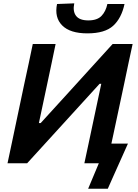

<svg xmlns="http://www.w3.org/2000/svg" viewBox="-20 -976 826 1148"><path d="M502.5 -776.5Q399 -776.5 351.8 -824Q304.5 -871.5 321 -952L424 -956Q414 -908.5 434.8 -881.2Q455.5 -854 508 -854Q561 -854 586.8 -880.8Q612.5 -907.5 622 -952H724.5Q706.5 -867.5 656.8 -822Q607 -776.5 502.5 -776.5ZM25 0Q37.5 -58 48.8 -112Q60 -166 74.5 -234L125 -473.5Q140 -542 151.8 -597.5Q163.5 -653 176 -713H312.5Q300.5 -654.5 288.8 -599.2Q277 -544 262.5 -475L212.5 -240H223L389 -422Q453 -492.5 518.2 -564.2Q583.5 -636 653.5 -713H773Q760 -654 748.2 -598Q736.5 -542 722 -473L671 -234Q664 -201.5 658 -173Q652 -144.5 646 -117.5H745Q729.5 -83 714 -48Q698.5 -13 683.5 20Q669 52 654 86Q639 120 624.5 152.5H507L571 0H484.5Q497 -58 508.5 -112.2Q520 -166.5 534 -232.5L585.5 -475H575.5L405.5 -288.5Q328.5 -204 265.2 -134.5Q202 -65 142.5 0Z"/></svg>

Font: Commissioner SemiBold
Style: Italic
Weight: 600
Italic angle: -12°
Designer: Kostas Bartsokas
Foundry: Kostas Bartsokas
Version: Version 1.000; ttfautohint (v1.8.3)